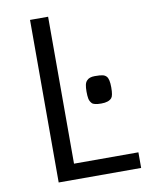

<svg xmlns="http://www.w3.org/2000/svg" viewBox="-84 -808 669 869"><g transform="rotate(-10 250.5 -373.5)"><path d="M114.7 -747.1H197.8V-71.8H493.7V0H114.7ZM322.3 -433.1Q333.5 -445.8 358.9 -445.8Q384.3 -445.8 395.3 -443.1Q406.2 -440.4 412.6 -433.1Q423.8 -420.9 423.8 -382.8Q423.8 -344.7 415 -334.5Q401.4 -318.4 367.2 -318.4Q333 -318.4 324 -328.4Q314.9 -338.4 312.5 -350.8Q310.1 -363.3 310.1 -382.6Q310.1 -401.9 312.7 -414.1Q315.4 -426.3 322.3 -433.1Z"/></g></svg>

Font: Armata
Style: Regular
Weight: 400
Designer: Viktoriya Grabowska
Foundry: Viktoriya Grabowska
Version: Version 1.003